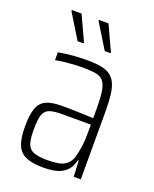

<svg xmlns="http://www.w3.org/2000/svg" viewBox="-135 -785 699 871"><g transform="rotate(20 214.5 -350.0)"><path d="M181 8Q133 8 101.5 -3.5Q70 -15 55 -46.5Q40 -78 40 -139Q40 -195 51 -226.5Q62 -258 89 -271Q116 -284 165 -284Q178 -284 196.5 -284Q215 -284 237 -283Q259 -282 280 -281.5Q301 -281 318 -280V-324Q318 -378 313 -409.5Q308 -441 294.5 -456.5Q281 -472 256 -476Q231 -480 191 -480Q174 -480 151 -478.5Q128 -477 106 -474.5Q84 -472 65 -468V-506Q97 -512 131 -515Q165 -518 202 -518Q242 -518 269.5 -513Q297 -508 314.5 -495.5Q332 -483 342 -461.5Q352 -440 356 -407Q360 -374 360 -329V0H326L322 -77H318Q310 -42 290 -23.5Q270 -5 242.5 1.5Q215 8 181 8ZM186 -30Q217 -30 239.5 -34Q262 -38 278 -50.5Q294 -63 302 -86Q310 -114 314 -142.5Q318 -171 318 -209V-249H175Q138 -249 117.5 -241Q97 -233 89.5 -209.5Q82 -186 82 -139Q82 -95 90 -71.5Q98 -48 121 -39Q144 -30 186 -30ZM291 -584H263L190 -703V-708H236L291 -589ZM161 -584H132L59 -703V-708H106L161 -589Z"/></g></svg>

Font: Saira Condensed ExtraLight
Style: Regular
Weight: 250
Width: 3
Designer: Hector Gatti with collaboration of the Omnibus-Type team
Foundry: Omnibus-Type
Version: Version 1.101